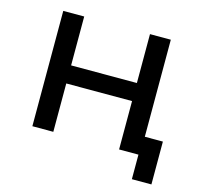

<svg xmlns="http://www.w3.org/2000/svg" viewBox="-96 -634 893 852"><g transform="rotate(15 351.0 -208.5)"><path d="M92.8 0V-529.8H189V-305.2H491.2V-529.8H586.9V0H491.2V-222.2H189V0ZM491.2 0V-84H669.9V112.8H580.1V0Z"/></g></svg>

Font: Montserrat Medium
Style: Regular
Weight: 500
Designer: Julieta Ulanovsky
Foundry: Julieta Ulanovsky
Version: Version 7.200